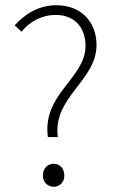

<svg xmlns="http://www.w3.org/2000/svg" viewBox="-20 -702 441 734"><path d="M163 -178H201C181 -331 349 -393 349 -530C349 -615 293 -682 196 -682C127 -682 75 -648 36 -605L62 -581C96 -622 143 -645 192 -645C272 -645 307 -589 307 -527C307 -402 141 -344 163 -178ZM185 12C207 12 226 -4 226 -31C226 -60 207 -76 185 -76C164 -76 144 -60 144 -31C144 -4 164 12 185 12Z"/></svg>

Font: Source Sans Pro Light
Style: Regular
Weight: 300
Designer: Paul D. Hunt
Foundry: Adobe Systems Incorporated
Version: Version 3.006;hotconv 1.0.111;makeotfexe 2.5.65597